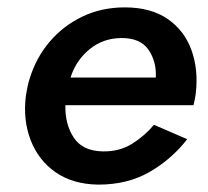

<svg xmlns="http://www.w3.org/2000/svg" viewBox="-20 -490 562 520"><path d="M171 -280Q186 -327 223 -357Q260 -387 310 -387Q360 -387 382 -355.5Q404 -324 402 -280ZM157 -205H504Q506 -213 507.5 -220.5Q509 -228 510 -235Q518 -301 498.5 -354.5Q479 -408 433.5 -439Q388 -470 318 -470Q255 -470 203 -445Q151 -420 114.5 -377Q78 -334 61 -279Q57 -267 54.5 -255Q52 -243 50 -230Q42 -165 63 -110.5Q84 -56 130.5 -23.5Q177 9 246 10Q326 10 385.5 -24.5Q445 -59 487 -113L397 -152Q372 -122 337.5 -100.5Q303 -79 258 -80Q204 -81 180 -117Q156 -153 157 -205Z"/></svg>

Font: Jost* 500 Medium Italic
Style: Italic
Weight: 500
Italic angle: -10°
Version: Version 3.200; ttfautohint (v0.97) -l 8 -r 50 -G 200 -x 14 -